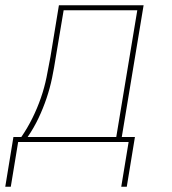

<svg xmlns="http://www.w3.org/2000/svg" viewBox="-35 -540 655 730"><path d="M-15 170 16 -19H46Q70 -54 88.5 -91.5Q107 -129 120.5 -168Q134 -207 142 -246.5Q150 -286 157 -325L189 -520H511L428 -19H478L447 170H426L454 0H34L6 170ZM70 -19H407L487 -501H207L177 -322Q171 -283 163 -244Q155 -205 142 -166.5Q129 -128 111.5 -91Q94 -54 70 -19Z"/></svg>

Font: Iosevka Thin Extended Oblique
Style: Regular
Weight: 100
Width: 7
Italic angle: -9°
Monospace: yes
Designer: Belleve Invis
Foundry: Belleve Invis
Version: Version 32.5.0; ttfautohint (v1.8.4)